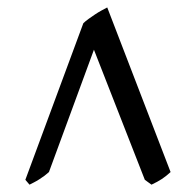

<svg xmlns="http://www.w3.org/2000/svg" viewBox="-20 -777 532 521"><path d="M442.9 -310.1Q430.7 -298.8 419.2 -291.3Q407.7 -283.7 391.1 -275.9L373 -289.1L234.9 -642.1L112.8 -310.1Q107.4 -305.2 100.6 -300Q93.8 -294.9 86.4 -290.3Q79.1 -285.6 72 -282Q64.9 -278.3 60.1 -275.9L48.8 -289.1L206.1 -713.9Q211.9 -719.7 220.5 -725.8Q229 -731.9 237.8 -737.8Q246.6 -743.7 255.4 -748.5Q264.2 -753.4 271 -756.8Z"/></svg>

Font: Gentium Plus Viet
Style: Regular
Weight: 400
Designer: J. Victor Gaultney, Annie Olsen, Iska Routamaa, Becca Hirsbrunner
Foundry: SIL International
Version: Version 5.000